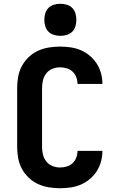

<svg xmlns="http://www.w3.org/2000/svg" viewBox="-20 -990 640 1018"><path d="M298 8Q268 8 238 3Q208 -2 181 -14.5Q154 -27 132 -48Q110 -69 96 -95Q82 -121 76.5 -151Q71 -181 71 -210V-525Q71 -554 76.5 -584Q82 -614 96 -640Q110 -666 132 -687Q154 -708 181 -720.5Q208 -733 238 -738Q268 -743 298 -743Q326 -743 354 -739Q382 -735 408 -724Q434 -713 456 -694.5Q478 -676 493 -652.5Q508 -629 515.5 -601.5Q523 -574 523 -545Q523 -545 523 -545Q523 -545 523 -545H391Q391 -545 391 -545Q391 -545 391 -545Q391 -545 391 -545Q391 -545 391 -545Q391 -563 384.5 -580.5Q378 -598 364.5 -610.5Q351 -623 333.5 -628Q316 -633 298 -633Q277 -633 257.5 -625Q238 -617 225.5 -601Q213 -585 208 -565Q203 -545 203 -525V-210Q203 -190 208 -170Q213 -150 225.5 -134Q238 -118 257.5 -110Q277 -102 298 -102Q316 -102 333.5 -107Q351 -112 364.5 -124.5Q378 -137 384.5 -154.5Q391 -172 391 -190Q391 -190 391 -190Q391 -190 391 -190Q391 -190 391 -190Q391 -190 391 -190H523Q523 -190 523 -190Q523 -190 523 -190Q523 -161 515.5 -133.5Q508 -106 493 -82.5Q478 -59 456 -40.5Q434 -22 408 -11Q382 0 354 4Q326 8 298 8ZM300 -800Q283 -800 266 -805Q249 -810 237 -822Q225 -834 220 -851Q215 -868 215 -885Q215 -902 220 -919Q225 -936 237 -948Q249 -960 266 -965Q283 -970 300 -970Q317 -970 334 -965Q351 -960 363 -948Q375 -936 380 -919Q385 -902 385 -885Q385 -868 380 -851Q375 -834 363 -822Q351 -810 334 -805Q317 -800 300 -800Z"/></svg>

Font: Iosevka Custom XBdEx
Style: Regular
Weight: 800
Width: 7
Monospace: yes
Designer: Belleve Invis
Foundry: Belleve Invis
Version: Version 11.2.4; ttfautohint (v1.8.4)